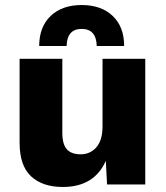

<svg xmlns="http://www.w3.org/2000/svg" viewBox="-20 -734 659 764"><path d="M474 -551H365Q363 -619 305 -619Q247 -619 245 -551H136Q136 -627 181.5 -670.5Q227 -714 305 -714Q383 -714 428.5 -670.5Q474 -627 474 -551ZM230 10Q149 10 103.5 -32.5Q58 -75 58 -166V-500H228V-206Q228 -160 246 -140Q264 -120 301 -120Q339 -120 363.5 -148Q388 -176 388 -232V-500H558V0H406L401 -94Q355 10 230 10Z"/></svg>

Font: Elaine Sans
Style: Bold
Weight: 700
Designer: Wei Huang
Foundry: Wei Huang
Version: Version 2.001;December 24, 2019;FontCreator 12.0.0.2547 64-b